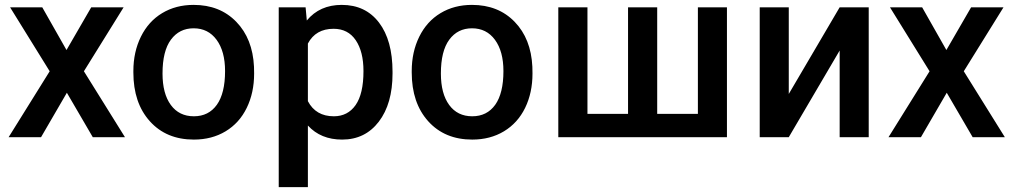

<svg xmlns="http://www.w3.org/2000/svg" viewBox="-20 -558 4122 781"><path d="M15.1 0ZM250.5 -354.5 351.1 -528.3H482.9L321.3 -268.1L488.3 0H357.4L252 -180.7L147 0H15.1L182.1 -268.1L21 -528.3H151.9Z M522.5 0ZM522.5 -269Q522.5 -346.7 553.2 -408.9Q584 -471.2 639.6 -504.6Q695.3 -538.1 767.6 -538.1Q874.5 -538.1 941.2 -469.2Q1007.8 -400.4 1013.2 -286.6L1013.7 -258.8Q1013.7 -180.7 983.6 -119.1Q953.6 -57.6 897.7 -23.9Q841.8 9.8 768.6 9.8Q656.7 9.8 589.6 -64.7Q522.5 -139.2 522.5 -263.2ZM641.1 -258.8Q641.1 -177.2 674.8 -131.1Q708.5 -85 768.6 -85Q828.6 -85 862.1 -131.8Q895.5 -178.7 895.5 -269Q895.5 -349.1 861.1 -396Q826.7 -442.9 767.6 -442.9Q709.5 -442.9 675.3 -396.7Q641.1 -350.6 641.1 -258.8Z M1113.8 0ZM1576.7 -258.8Q1576.7 -136.2 1521 -63.2Q1465.3 9.8 1371.6 9.8Q1284.7 9.8 1232.4 -47.4V203.1H1113.8V-528.3H1223.1L1228 -474.6Q1280.3 -538.1 1370.1 -538.1Q1466.8 -538.1 1521.7 -466.1Q1576.7 -394 1576.7 -266.1ZM1458.5 -269Q1458.5 -348.1 1427 -394.5Q1395.5 -440.9 1336.9 -440.9Q1264.2 -440.9 1232.4 -380.9V-146.5Q1264.6 -85 1337.9 -85Q1394.5 -85 1426.5 -130.6Q1458.5 -176.3 1458.5 -269Z M1654.8 0ZM1654.8 -269Q1654.8 -346.7 1685.5 -408.9Q1716.3 -471.2 1772 -504.6Q1827.6 -538.1 1899.9 -538.1Q2006.8 -538.1 2073.5 -469.2Q2140.1 -400.4 2145.5 -286.6L2146 -258.8Q2146 -180.7 2116 -119.1Q2085.9 -57.6 2030 -23.9Q1974.1 9.8 1900.9 9.8Q1789.1 9.8 1721.9 -64.7Q1654.8 -139.2 1654.8 -263.2ZM1773.4 -258.8Q1773.4 -177.2 1807.1 -131.1Q1840.8 -85 1900.9 -85Q1960.9 -85 1994.4 -131.8Q2027.8 -178.7 2027.8 -269Q2027.8 -349.1 1993.4 -396Q1959 -442.9 1899.9 -442.9Q1841.8 -442.9 1807.6 -396.7Q1773.4 -350.6 1773.4 -258.8Z M2369.6 -528.3V-94.7H2534.7V-528.3H2653.3V-94.7H2818.8V-528.3H2937V0H2251V-528.3Z M3395.5 -528.3H3513.7V0H3395.5V-352.5L3188.5 0H3070.3V-528.3H3188.5V-175.8Z M3594.2 0ZM3829.6 -354.5 3930.2 -528.3H4062L3900.4 -268.1L4067.4 0H3936.5L3831.1 -180.7L3726.1 0H3594.2L3761.2 -268.1L3600.1 -528.3H3731Z"/></svg>

Font: Roboto Medium
Style: Regular
Weight: 500
Designer: Google
Version: Version 2.134; 2016; ttfautohint (v1.6)